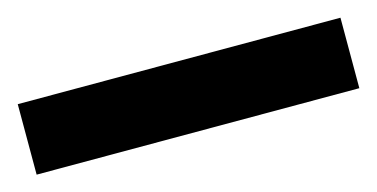

<svg xmlns="http://www.w3.org/2000/svg" viewBox="-31 -84 530 270"><g transform="rotate(-15 234.0 51.5)"><path d="M469.1 0H-0.7V102.6H469.1Z"/></g></svg>

Font: RA Gorm Semi Bold
Style: Regular
Weight: 600
Designer: Rasmus Andersson
Foundry: rsms
Version: Version 3.000;hotconv 1.0.109;makeotfexe 2.5.65596